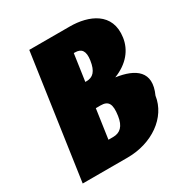

<svg xmlns="http://www.w3.org/2000/svg" viewBox="-188 -969 1061 1112"><g transform="rotate(-30 343.0 -412.5)"><path d="M163.7 -825 44.8 0H345.7C507.4 0 644.7 -94 664.3 -230C724.7 -363 641.7 -420 515.5 -438C608.2 -474 658.8 -539 669.8 -615C692.4 -772 560 -825 434.6 -825ZM352.1 -502 377.8 -680H385.7C428.9 -680 448 -655 439.5 -596C429.6 -527 402.8 -502 360.1 -502ZM300.7 -145 328.8 -340H359.9C412.6 -340 428.8 -313 417.8 -237C408.5 -172 378.7 -145 331.8 -145Z"/></g></svg>

Font: Blink
Style: WideObl
Weight: 400
Designer: Mew Too
Foundry: Cannot Into Space Fonts
Version: Version 001.000